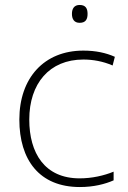

<svg xmlns="http://www.w3.org/2000/svg" viewBox="-20 -744 514 774"><path d="M301 -724C279 -724 270 -709 270 -688C270 -667 279 -652 301 -652C326 -652 333 -667 333 -688C333 -709 326 -724 301 -724ZM302 10C358 10 404 -2 438 -17V-52C399 -36 351 -25 301 -25C160 -25 98 -127 98 -262C98 -407 179 -504 316 -504C354 -504 395 -497 434 -480L443 -515C407 -531 366 -540 316 -540C158 -540 58 -430 58 -262C58 -100 138 10 302 10Z"/></svg>

Font: Noto Sans Cherokee ExtraLight
Style: Regular
Weight: 200
Designer: Monotype Design Team
Foundry: Monotype Imaging Inc.
Version: Version 2.001